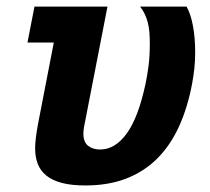

<svg xmlns="http://www.w3.org/2000/svg" viewBox="-20 -567 642 587"><path d="M241.2 0Q198.2 0 168.9 -7.8Q139.6 -15.6 121.6 -30.3Q103.5 -44.9 95.5 -65.9Q87.4 -86.9 87.4 -113.3Q87.4 -127.4 89.6 -145.5Q91.8 -163.6 95.7 -185.1L144.5 -437H64L85.4 -546.9H308.6L236.8 -178.2Q235.8 -172.9 235.4 -167.7Q234.9 -162.6 234.9 -158.7Q234.9 -132.8 249.3 -121.3Q263.7 -109.9 286.1 -109.9Q332 -109.9 367.7 -159.2Q403.3 -208.5 425.3 -312.5Q430.7 -338.4 434.3 -366.9Q438 -395.5 438 -433.6Q438 -452.6 436.8 -468Q435.5 -483.4 432.1 -497.1Q428.7 -510.7 423.1 -522.9Q417.5 -535.2 408.2 -546.9H550.3Q563 -524.9 569.8 -488.5Q576.7 -452.1 576.7 -407.7Q576.7 -380.9 574.2 -357.9Q571.8 -335 567.4 -311.5Q553.7 -238.3 527.3 -180.4Q501 -122.6 460.9 -82.5Q420.9 -42.5 366.2 -21.2Q311.5 0 241.2 0Z"/></svg>

Font: Hack
Style: Bold Italic
Weight: 700
Italic angle: -11°
Monospace: yes
Designer: Christopher Simpkins
Foundry: Christopher Simpkins
Version: Version 2.017; ttfautohint (v1.4.1) -l 4 -r 80 -G 350 -x 0 -